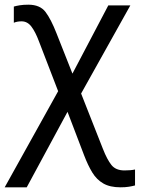

<svg xmlns="http://www.w3.org/2000/svg" viewBox="-31 -559 602 819"><path d="M90 -539Q140 -539 163.5 -507.5Q187 -476 210 -417L278 -245L431 -536H525L315 -160L408 76Q426 122 444.5 145Q463 168 500 168Q513 168 524.5 167Q536 166 545 164V232Q534 235 519 237.5Q504 240 483 240Q438 240 409.5 223.5Q381 207 362.5 176.5Q344 146 328 104L257 -82L83 240H-11L217 -170L135 -383Q120 -423 103 -445.5Q86 -468 61 -468Q42 -468 28 -462V-531Q38 -534 53.5 -536.5Q69 -539 90 -539Z"/></svg>

Font: Noto Sans
Style: Regular
Weight: 400
Designer: Monotype Design Team
Foundry: Monotype Imaging Inc.
Version: Version 1.902